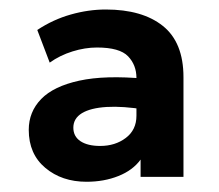

<svg xmlns="http://www.w3.org/2000/svg" viewBox="-20 -724 450 394"><path d="M157.5 -351Q107 -351 73 -379.5Q39 -408 39 -457.5Q39 -494.5 64.5 -520.8Q90 -547 142.8 -558.5Q195.5 -570 277 -562.5L278 -499Q232 -506.5 199 -504.5Q166 -502.5 148.2 -491.8Q130.5 -481 130.5 -462Q130.5 -444 145.2 -434.2Q160 -424.5 185.5 -424.5Q216.5 -424.5 238.2 -441Q260 -457.5 260 -486.5V-564Q260 -590.5 242.8 -608.5Q225.5 -626.5 179 -626.5Q154.5 -626.5 128.8 -618.5Q103 -610.5 82 -595.5L56.5 -662.5Q89 -684 125.2 -694.2Q161.5 -704.5 197 -704.5Q272 -704.5 314.2 -670.8Q356.5 -637 356.5 -565.5V-361H268.5V-396.5Q252.5 -374.5 223 -362.8Q193.5 -351 157.5 -351Z"/></svg>

Font: Geologica Thin Roman SemiBold
Style: Regular
Weight: 600
Version: Version 1.010;gftools[0.9.28]